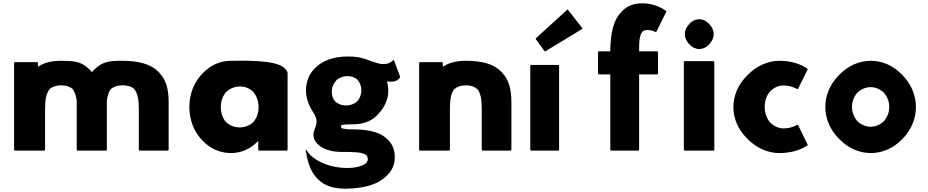

<svg xmlns="http://www.w3.org/2000/svg" viewBox="-20 -902 5603 1159"><path d="M252 3V-245C252 -302 260 -340 280 -365C296 -379 320 -387 349 -387C378 -387 401 -380 418 -365C431 -349 439 -325 443 -294V3L447 7H621L625 3V-294C629 -325 636 -348 650 -365C667 -379 690 -387 719 -387C748 -387 773 -381 790 -365C810 -341 818 -302 818 -245V3L822 7H994L998 3V-287C998 -367 980 -424 942 -462L941 -464V-465L935 -470C891 -514 820 -535 719 -535C644 -535 599 -533 547 -480L541 -474C541 -474 540 -472 538 -470L534 -466L531 -471C530 -473 526 -477 522 -481L521 -482L513 -489C470 -532 420 -535 349 -535C290 -535 248 -523 216 -504L209 -499V-523L205 -527H69L65 -523V3L69 7H248ZM521 -477Z M1344 -346H1345C1366 -367 1396 -380 1428 -380C1459 -380 1487 -369 1509 -347C1528 -324 1541 -293 1541 -256C1541 -221 1530 -190 1510 -166C1490 -146 1460 -133 1428 -133C1394 -133 1365 -145 1344 -166H1343C1325 -188 1313 -219 1313 -256C1313 -292 1325 -323 1344 -346ZM1705 -482 1697 -491C1645 -544 1434 -535 1375 -535C1308 -535 1253 -509 1209 -465L1201 -457C1152 -407 1123 -335 1123 -256C1123 -177 1152 -105 1200 -56L1207 -49C1250 -5 1307 22 1375 22C1438 22 1492 -5 1530 -43L1539 -51V3L1543 7H1712L1716 3V-458C1716 -468 1712 -475 1705 -482Z M1892 -38 1900 -30C1928 -2 1981 15 2038 15C2114 15 2166 15 2192 35H2193V36C2197 41 2199 47 2200 55C2201 66 2197 74 2191 82V83H2190C2135 129 1950 126 1852 33V32C1845 24 1837 15 1830 4L1827 1L1825 3C1835 63 1849 128 1893 173L1901 181C1936 216 1987 238 2071 237C2186 235 2266 208 2312 161L2319 154C2348 125 2363 90 2363 47C2363 7 2352 -27 2325 -55L2318 -62C2282 -98 2220 -121 2113 -121C2080 -121 2055 -122 2042 -129L2040 -130V-133C2040 -133 2039 -134 2039 -137C2039 -140 2039 -141 2040 -143V-146L2043 -147C2054 -151 2076 -151 2125 -152C2187 -155 2230 -178 2259 -209L2266 -217C2304 -256 2320 -305 2323 -335C2325 -354 2323 -378 2318 -404L2316 -411L2323 -410C2337 -408 2368 -407 2384 -423L2391 -430C2393 -432 2394 -433 2396 -437L2359 -536L2356 -540C2340 -529 2328 -511 2278 -516C2197 -534 2180 -562 2076 -561C1993 -560 1927 -536 1884 -493L1877 -486C1845 -453 1827 -409 1827 -354C1827 -286 1869 -227 1869 -227C1917 -154 1872 -135 1872 -87C1872 -68 1879 -53 1892 -38ZM2008 -414V-415C2022 -429 2042 -439 2065 -442C2094 -445 2120 -437 2139 -420V-419C2151 -405 2160 -386 2161 -365C2163 -338 2154 -311 2138 -292L2137 -291C2123 -277 2102 -268 2078 -266C2050 -263 2023 -272 2004 -289H2003V-290C1990 -304 1984 -323 1983 -343C1981 -371 1991 -394 2008 -414Z M2696 3V-245C2696 -301 2702 -340 2723 -365H2724C2740 -379 2763 -387 2793 -387C2822 -387 2843 -380 2860 -365H2861C2881 -341 2888 -302 2888 -245V3L2892 7H3063L3067 3V-287C3067 -367 3049 -425 3011 -463L3010 -465V-466L3004 -471C2960 -515 2892 -535 2793 -535C2734 -535 2692 -523 2661 -504L2653 -499V-523L2649 -527H2514L2510 -523V3L2514 7H2692Z M3181 -506V3L3185 7H3351L3355 3V-506L3351 -510H3185ZM3213 -668 3266 -595 3270 -591 3494 -727 3497 -730 3409 -842 3406 -845 3216 -672Z M3664 -592H3594L3590 -588V-457L3594 -453H3664V3L3668 7H3834L3838 3V-453H3948L3952 -457V-588L3948 -592H3838V-597C3838 -641 3838 -685 3857 -710V-711C3864 -717 3875 -721 3888 -721C3912 -721 3930 -713 3939 -708L3943 -712L4003 -833L3999 -837C3999 -837 3944 -882 3857 -882C3805 -882 3765 -866 3736 -835L3729 -828C3686 -784 3665 -708 3664 -597Z M4139 -637 4146 -630C4160 -616 4179 -606 4201 -606C4222 -606 4241 -615 4256 -629L4263 -637C4278 -652 4288 -673 4288 -696C4288 -719 4278 -740 4263 -755L4256 -762C4242 -776 4223 -786 4201 -786C4180 -786 4161 -777 4146 -763L4139 -755C4124 -740 4114 -719 4114 -696C4114 -673 4124 -652 4139 -637ZM4112 7H4288L4292 3V-529L4288 -533H4112L4108 -529V3Z M4856 -27 4798 -146 4794 -150C4785 -144 4754 -127 4710 -127C4679 -127 4652 -140 4630 -162H4629C4609 -186 4596 -219 4596 -257C4596 -294 4608 -327 4629 -351H4630C4651 -373 4679 -386 4710 -386C4753 -386 4784 -369 4794 -363L4798 -367L4856 -484L4852 -488C4852 -488 4796 -535 4685 -535C4613 -535 4544 -502 4493 -449L4486 -442C4438 -393 4407 -328 4407 -255C4407 -184 4437 -121 4484 -72L4492 -64C4543 -11 4612 22 4685 22C4793 22 4850 -22 4852 -23Z M5154 -341C5174 -362 5205 -376 5236 -376C5267 -376 5296 -362 5317 -341C5336 -318 5348 -289 5348 -256C5348 -224 5336 -195 5317 -172C5296 -151 5267 -137 5236 -137C5205 -137 5176 -150 5154 -172C5136 -194 5123 -224 5123 -256C5123 -288 5134 -318 5154 -341ZM5041 -68 5048 -61C5098 -10 5164 22 5237 22C5309 22 5374 -9 5423 -59L5430 -66C5479 -116 5509 -184 5509 -256C5509 -328 5479 -396 5430 -446L5422 -454C5373 -504 5309 -535 5237 -535C5165 -535 5099 -504 5049 -453L5041 -445C4992 -395 4962 -328 4962 -256C4962 -184 4993 -117 5041 -68Z"/></svg>

Font: Hussar Woodtype
Style: Bd
Weight: 900
Foundry: Cannot Into Space Fonts
Version: Version 1.07